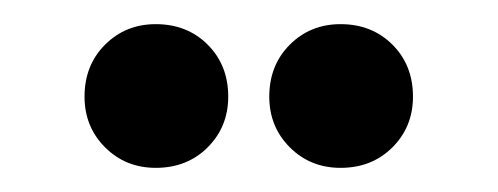

<svg xmlns="http://www.w3.org/2000/svg" viewBox="-20 -679 412 159"><path d="M50 -599Q50 -625 67 -642Q84 -659 109 -659Q135 -659 152 -642Q169 -625 169 -599Q169 -574 152 -557Q135 -540 109 -540Q84 -540 67 -557Q50 -574 50 -599ZM203 -599Q203 -625 220 -642Q237 -659 262 -659Q288 -659 305 -642Q322 -625 322 -599Q322 -574 305 -557Q288 -540 262 -540Q237 -540 220 -557Q203 -574 203 -599Z"/></svg>

Font: Akshar
Style: Regular
Weight: 400
Designer: Tall Chai
Foundry: Tall Chai
Version: Version 1.000